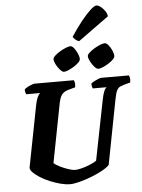

<svg xmlns="http://www.w3.org/2000/svg" viewBox="-72 -1253 969 1309"><g transform="rotate(-5 412.0 -599.0)"><path d="M354 0Q324 0 288 -9.5Q252 -19 216 -34Q180 -49 151 -67.5Q122 -86 104.5 -104Q87 -122 88 -136L170 -558Q183 -622 205 -637H109Q107 -642 104 -650.5Q101 -659 102 -671Q110 -679 124.5 -686.5Q139 -694 153 -699Q167 -704 173 -704H441Q443 -700 446 -688Q449 -676 445 -655L398 -642Q367 -633 353 -614.5Q339 -596 331 -556L253 -153Q267 -140 295.5 -126Q324 -112 352.5 -103Q381 -94 395 -94Q414 -94 441.5 -101Q469 -108 497 -119.5Q525 -131 544 -144L626 -557Q640 -627 660 -637H564Q563 -640 560 -650Q557 -660 558 -671Q565 -678 579.5 -685.5Q594 -693 608 -698.5Q622 -704 628 -704H818Q820 -699 823 -687Q826 -675 822 -655L781 -644Q765 -639 752 -633.5Q739 -628 729.5 -610Q720 -592 712 -549L627 -108Q613 -92 579 -73Q545 -54 502.5 -37.5Q460 -21 420 -10.5Q380 0 354 0ZM614 -767Q603 -767 588 -783.5Q573 -800 561.5 -822Q550 -844 550 -859Q550 -869 564.5 -882.5Q579 -896 600 -908.5Q621 -921 641 -929Q661 -937 672 -937Q684 -937 697.5 -920.5Q711 -904 720.5 -882.5Q730 -861 730 -845Q730 -834 716.5 -820.5Q703 -807 683.5 -795Q664 -783 645 -775Q626 -767 614 -767ZM379 -767Q368 -767 353 -783.5Q338 -800 326.5 -822Q315 -844 315 -859Q315 -869 329.5 -882.5Q344 -896 365 -908.5Q386 -921 406 -929Q426 -937 437 -937Q449 -937 462 -920.5Q475 -904 484.5 -882Q494 -860 494 -845Q494 -834 480.5 -820.5Q467 -807 447.5 -795Q428 -783 409 -775Q390 -767 379 -767ZM500 -966Q485 -970 474 -980.5Q463 -991 458 -999Q496 -1057 532 -1102Q568 -1147 596 -1172.5Q624 -1198 637 -1198Q651 -1198 667 -1185.5Q683 -1173 695.5 -1155Q708 -1137 710 -1118Z"/></g></svg>

Font: Texturina Black
Style: Italic
Weight: 900
Italic angle: -11°
Designer: Guillermo Torres Carreño
Foundry: Omnibus-Type
Version: Version 1.002; ttfautohint (v1.8.3)